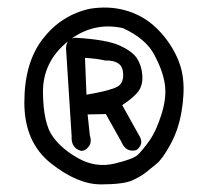

<svg xmlns="http://www.w3.org/2000/svg" viewBox="-20 -608 540 504"><path d="M215.8 -585Q264.6 -592.8 306.6 -581.5Q348.6 -570.3 380.4 -543.5Q412.1 -516.6 434.1 -478.5Q456.1 -440.4 460.4 -401.9Q464.8 -363.3 456.5 -314.9Q448.2 -266.6 427.2 -228.5Q406.2 -190.4 391.6 -178.7Q377 -167 364.7 -156.7Q352.5 -146.5 329.1 -135.3Q305.7 -124 244.6 -124Q183.6 -124 113.8 -179.2Q43.9 -234.4 43.9 -338.9Q43.9 -443.4 92.3 -505.9Q140.6 -568.4 215.8 -585ZM302.7 -534.2Q222.7 -551.8 157.2 -498.5Q91.8 -445.3 92.8 -364.7Q93.8 -284.2 118.2 -250Q142.6 -215.8 187.5 -191.4Q232.4 -167 281.2 -178.7Q330.1 -190.4 341.8 -201.7Q353.5 -212.9 371.6 -237.8Q389.6 -262.7 403.8 -307.6Q418 -352.5 412.6 -387.7Q407.2 -422.9 384.8 -464.8Q362.3 -506.8 302.7 -534.2ZM179.7 -508.8Q259.8 -503.9 293.5 -488.8Q327.1 -473.6 339.4 -455.1Q351.6 -436.5 353.5 -411.1Q355.5 -385.7 343.8 -369.1Q332 -352.5 300.8 -332L343.8 -254.9Q360.4 -230.5 337.9 -213.9Q310.5 -207 298.8 -235.4L257.8 -308.6L210 -307.6L215.8 -252.9Q221.7 -234.4 212.9 -223.1Q204.1 -211.9 193.4 -211.9Q166 -218.8 168 -251L153.3 -481.4Q154.3 -508.8 179.7 -508.8ZM255.9 -449.2Q235.4 -454.1 203.1 -456.1L207 -359.4Q269.5 -370.1 288.1 -380.4Q306.6 -390.6 302.7 -420.4Q298.8 -450.2 255.9 -449.2Z"/></svg>

Font: JasonHandwriting2
Style: Regular
Weight: 400
Version: Version 1.05.10